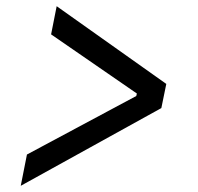

<svg xmlns="http://www.w3.org/2000/svg" viewBox="-20 -594 640 620"><path d="M67 -95 420 -284 422 -292 145 -483 163 -574 517 -323 501 -245 47 6Z"/></svg>

Font: IBM Plex Sans Text
Style: Italic
Weight: 450
Italic angle: -11°
Designer: Mike Abbink, Paul van der Laan, Pieter van Rosmalen
Foundry: Bold Monday
Version: Version 3.005